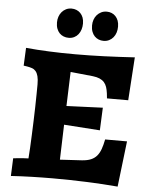

<svg xmlns="http://www.w3.org/2000/svg" viewBox="-61 -960 797 1020"><g transform="rotate(5 338.0 -450.5)"><path d="M403.8 -112.8Q432.6 -114.7 451.7 -122.8Q470.7 -130.9 483.2 -145.5Q495.6 -160.2 503.4 -181.9Q511.2 -203.6 517.1 -233.9H633.8L605 9.8Q524.9 2.9 437.3 -0.5Q349.6 -3.9 256.8 -3.9Q228 -3.9 200.9 -3.4Q173.8 -2.9 146.7 -2.2Q119.6 -1.5 92 -0.2Q64.5 1 35.2 2.9L39.1 -91.8Q53.7 -93.3 68.4 -94.7Q81.1 -95.7 95 -96.9Q108.9 -98.1 120.1 -98.1Q122.1 -121.6 123.8 -154.1Q125.5 -186.5 127 -223.4Q128.4 -260.3 129.9 -299.1Q131.3 -337.9 132.1 -374Q132.8 -410.2 133.3 -441.4Q133.8 -472.7 133.8 -494.1Q133.8 -521 129.4 -537.6Q125 -554.2 116.9 -563.7Q108.9 -573.2 97.2 -577.4Q85.4 -581.5 70.8 -584L51.8 -586.9L56.2 -682.1Q86.4 -679.2 116.9 -677.2Q147.5 -675.3 179.7 -673.8Q211.9 -672.4 246.8 -671.6Q281.7 -670.9 320.8 -670.9Q394 -670.9 472.4 -673.8Q550.8 -676.8 636.2 -682.1L621.1 -452.1H507.8L504.9 -479Q502.4 -497.6 497.6 -512.2Q492.7 -526.9 483.2 -537.4Q473.6 -547.9 459 -554.2Q444.3 -560.5 422.9 -563L303.2 -575.2L296.9 -393.1L490.2 -400.9L484.9 -279.8L293 -293L287.1 -106ZM276.4 -754.9Q262.2 -754.9 249.8 -759.8Q237.3 -764.6 228 -774.2Q218.8 -783.7 213.4 -797.9Q208 -812 208 -831.1Q208 -847.2 212.9 -861.6Q217.8 -876 227.1 -887Q236.3 -897.9 249.5 -904.5Q262.7 -911.1 279.3 -911.1Q293 -911.1 305.2 -906.2Q317.4 -901.4 326.7 -891.8Q335.9 -882.3 341.1 -868.7Q346.2 -855 346.2 -836.9Q346.2 -820.3 341.6 -805.4Q336.9 -790.5 328.1 -779.3Q319.3 -768.1 306.2 -761.5Q293 -754.9 276.4 -754.9ZM462.4 -754.9Q448.7 -754.9 436.5 -759.8Q424.3 -764.6 415 -774.2Q405.8 -783.7 400.4 -797.9Q395 -812 395 -831.1Q395 -847.2 399.9 -861.6Q404.8 -876 414.3 -887Q423.8 -897.9 437 -904.5Q450.2 -911.1 467.3 -911.1Q481 -911.1 492.9 -906.2Q504.9 -901.4 513.9 -891.8Q522.9 -882.3 528.1 -868.7Q533.2 -855 533.2 -836.9Q533.2 -820.3 528.6 -805.4Q523.9 -790.5 514.6 -779.3Q505.4 -768.1 492.2 -761.5Q479 -754.9 462.4 -754.9Z"/></g></svg>

Font: Simonetta
Style: Black
Weight: 900
Designer: Gayaneh Bagdasaryan
Foundry: Brownfox
Version: Version 1.002